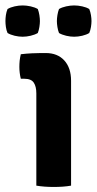

<svg xmlns="http://www.w3.org/2000/svg" viewBox="-50 -700 364 724"><path d="M218 0Q204.5 2.5 187.2 3.8Q170 5 153 5Q136 5 118.8 3.8Q101.5 2.5 87 0V-348Q87 -374 77.2 -388.5Q67.5 -403 42 -403H28.5Q23 -425 23 -448Q23 -459.5 24.2 -471.5Q25.5 -483.5 28.5 -495.5Q49.5 -498 70.2 -499Q91 -500 105 -500H122.5Q167 -500 192.5 -472Q218 -444 218 -395.5ZM-29.5 -620.5Q-29.5 -630.5 -27.8 -643Q-26 -655.5 -21.5 -666Q-10.5 -672.5 5.2 -676Q21 -679.5 35.5 -679.5Q49.5 -679.5 65.5 -676Q81.5 -672.5 92.5 -666Q96.5 -655.5 98.5 -643Q100.5 -630.5 100.5 -620.5Q100.5 -611 98.5 -598.2Q96.5 -585.5 92.5 -575.5Q81.5 -569 65.5 -565.2Q49.5 -561.5 35.5 -561.5Q21 -561.5 5.2 -565.2Q-10.5 -569 -21.5 -575.5Q-26 -585.5 -27.8 -598.2Q-29.5 -611 -29.5 -620.5ZM164.5 -620.5Q164.5 -630.5 166.5 -643Q168.5 -655.5 172.5 -666Q183.5 -672.5 199.5 -676Q215.5 -679.5 229.5 -679.5Q244 -679.5 260 -676Q276 -672.5 286.5 -666Q291 -655.5 293 -643Q295 -630.5 295 -620.5Q295 -611 293 -598.2Q291 -585.5 286.5 -575.5Q276 -569 260 -565.2Q244 -561.5 229.5 -561.5Q215.5 -561.5 199.5 -565.2Q183.5 -569 172.5 -575.5Q168.5 -585.5 166.5 -598.2Q164.5 -611 164.5 -620.5Z"/></svg>

Font: Signika SemiBold
Style: Regular
Weight: 600
Designer: Anna Giedry
Foundry: Anna Giedry
Version: Version 2.001